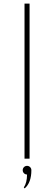

<svg xmlns="http://www.w3.org/2000/svg" viewBox="-20 -880 300 1065"><path d="M154 64Q154 133 117 165L112 160Q130 133 130 88Q120 88 113 81Q106 74 106 64Q106 54 113 47Q120 40 130 40Q140 40 147 47Q154 54 154 64ZM116 -860H144V0H116Z"/></svg>

Font: Spartan MB
Style: Regular
Weight: 250
Designer: Matt Bailey
Foundry: Matt Bailey
Version: Version 1.000